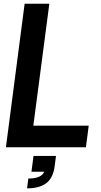

<svg xmlns="http://www.w3.org/2000/svg" viewBox="-20 -800 551 1043"><path d="M284.2 46.9 276.9 103Q268.6 166.5 231.7 194.8Q194.8 223.1 127 223.1L133.8 169.9Q205.1 169.9 220.2 132.8H150.9L162.1 46.9ZM446.8 0H12.2L113.8 -779.8H248L161.1 -117.2H461.9Z"/></svg>

Font: Cooper Hewitt
Style: Semibold Italic
Weight: 710
Designer: Village Type and Design LLC
Foundry: Cooper Hewitt Smithsonian Design Museum
Version: 1.000